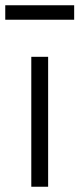

<svg xmlns="http://www.w3.org/2000/svg" viewBox="-32 -710 302 730"><path d="M87 0V-494H151V0ZM-12 -635V-690H250V-635Z"/></svg>

Font: Nunito Sans 7pt Condensed Light
Style: Regular
Weight: 300
Width: 3
Designer: Vernon Adams
Foundry: Vernon Adams
Version: Version 3.101;gftools[0.9.27]